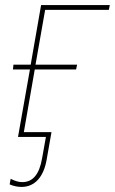

<svg xmlns="http://www.w3.org/2000/svg" viewBox="-20 -540 453 757"><path d="M22 165 18 187C34 194 50 197 65 197C116 197 152 159 164 89L183 -19H74L117 -266H280L284 -285H120L158 -501H409L413 -520H142L101 -285H33L31 -266H98L51 0H161L146 84C135 148 109 178 68 178C55 178 42 175 22 165Z"/></svg>

Font: Fixel Text 20240404 Thin
Style: Italic
Weight: 100
Width: 4
Italic angle: -10°
Designer: AlfaBravo + MacPaw
Foundry: Kyrylo Tkachov, Marchela Mozhyna, Serhii Makarenko, Maria Weinstein, Zakhar Kryvoshyya
Version: Version 1.211;Glyphs 3.2 (3225)